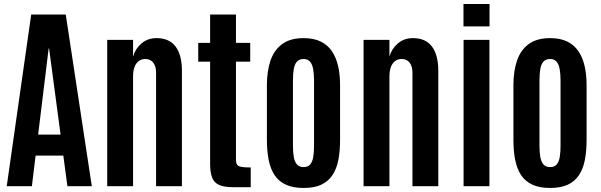

<svg xmlns="http://www.w3.org/2000/svg" viewBox="-20 -932 3010 961"><path d="M13.7 0 136.2 -859.4H309.1L439.5 0H317.4L296.9 -153.3H158.2L139.6 0ZM170.9 -258.3H283.2L225.6 -689.9H223.6Z M516.6 0V-732.4H646V-648.4Q655.8 -686 687 -713.6Q718.3 -741.2 763.7 -741.2Q827.1 -741.2 858.9 -699Q890.6 -656.7 890.6 -576.7V0H761.2V-568.8Q761.2 -600.6 746.8 -618.7Q732.4 -636.7 707.5 -636.7Q687.5 -636.7 673.6 -625.7Q659.7 -614.7 652.8 -595.5Q646 -576.2 646 -550.3V0Z M1147 4.9Q1100.1 4.9 1075.2 -7.1Q1050.3 -19 1041 -44.9Q1031.7 -70.8 1031.7 -111.8V-623.5H972.2V-717.3H1031.7V-859.4H1161.1V-717.3H1232.4V-623.5H1161.1V-134.3Q1161.1 -117.2 1166.5 -108.4Q1171.9 -99.6 1187.7 -96.7Q1203.6 -93.8 1234.9 -93.8V4.9Z M1499.5 8.8Q1446.8 8.8 1411.1 -7.6Q1375.5 -23.9 1354.7 -54.9Q1334 -85.9 1325 -130.6Q1315.9 -175.3 1315.9 -232.4V-506.3Q1315.9 -575.2 1333.7 -628.2Q1351.6 -681.2 1392.1 -711.2Q1432.6 -741.2 1499.5 -741.2Q1550.3 -741.2 1585.2 -724.1Q1620.1 -707 1641.4 -675.5Q1662.6 -644 1672.4 -601.1Q1682.1 -558.1 1682.1 -506.3V-232.4Q1682.1 -176.3 1673.6 -131.8Q1665 -87.4 1644.3 -55.9Q1623.5 -24.4 1588.4 -7.8Q1553.2 8.8 1499.5 8.8ZM1499.5 -95.7Q1521.5 -95.7 1532.7 -109.1Q1543.9 -122.6 1547.9 -146.5Q1551.8 -170.4 1551.8 -201.7V-529.3Q1551.8 -562.5 1547.4 -586.4Q1543 -610.4 1531.7 -623.5Q1520.5 -636.7 1499.5 -636.7Q1477.5 -636.7 1466.1 -623.5Q1454.6 -610.4 1450.4 -586.4Q1446.3 -562.5 1446.3 -529.3V-201.7Q1446.3 -170.4 1450.4 -146.5Q1454.6 -122.6 1466.1 -109.1Q1477.5 -95.7 1499.5 -95.7Z M1799.8 0V-732.4H1929.2V-648.4Q1939 -686 1970.2 -713.6Q2001.5 -741.2 2046.9 -741.2Q2110.4 -741.2 2142.1 -699Q2173.8 -656.7 2173.8 -576.7V0H2044.4V-568.8Q2044.4 -600.6 2030 -618.7Q2015.6 -636.7 1990.7 -636.7Q1970.7 -636.7 1956.8 -625.7Q1942.9 -614.7 1936 -595.5Q1929.2 -576.2 1929.2 -550.3V0Z M2300.3 0V-732.4H2429.7V0ZM2299.8 -799.8V-912.1H2430.2V-799.8Z M2733.4 8.8Q2680.7 8.8 2645 -7.6Q2609.4 -23.9 2588.6 -54.9Q2567.9 -85.9 2558.8 -130.6Q2549.8 -175.3 2549.8 -232.4V-506.3Q2549.8 -575.2 2567.6 -628.2Q2585.4 -681.2 2626 -711.2Q2666.5 -741.2 2733.4 -741.2Q2784.2 -741.2 2819.1 -724.1Q2854 -707 2875.2 -675.5Q2896.5 -644 2906.2 -601.1Q2916 -558.1 2916 -506.3V-232.4Q2916 -176.3 2907.5 -131.8Q2898.9 -87.4 2878.2 -55.9Q2857.4 -24.4 2822.3 -7.8Q2787.1 8.8 2733.4 8.8ZM2733.4 -95.7Q2755.4 -95.7 2766.6 -109.1Q2777.8 -122.6 2781.7 -146.5Q2785.6 -170.4 2785.6 -201.7V-529.3Q2785.6 -562.5 2781.2 -586.4Q2776.9 -610.4 2765.6 -623.5Q2754.4 -636.7 2733.4 -636.7Q2711.4 -636.7 2700 -623.5Q2688.5 -610.4 2684.3 -586.4Q2680.2 -562.5 2680.2 -529.3V-201.7Q2680.2 -170.4 2684.3 -146.5Q2688.5 -122.6 2700 -109.1Q2711.4 -95.7 2733.4 -95.7Z"/></svg>

Font: Antonio
Style: Bold
Weight: 700
Designer: Vernon Adams
Foundry: Vernon Adams
Version: Version 1.002